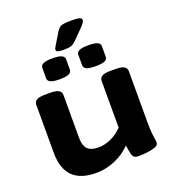

<svg xmlns="http://www.w3.org/2000/svg" viewBox="-157 -997 1006 1123"><g transform="rotate(-20 346.5 -436.0)"><path d="M250 8Q55 8 55 -187V-487Q55 -506 71 -515.5Q87 -525 124 -525H155Q191 -525 207.5 -515.5Q224 -506 224 -487V-218Q224 -172 244.5 -150Q265 -128 315 -128Q352 -128 392.5 -146.5Q433 -165 462 -197V-487Q462 -506 478 -515.5Q494 -525 531 -525H562Q598 -525 614.5 -515.5Q631 -506 631 -487V-174Q631 -127 633.5 -101.5Q636 -76 638.5 -63Q641 -50 641 -39Q641 -22 618.5 -14Q596 -6 567 -3Q538 0 517 0Q498 0 489 -6.5Q480 -13 475.5 -31Q471 -49 466 -84Q427 -42 368.5 -17Q310 8 250 8ZM460 -580Q420 -580 403 -588Q386 -596 386 -613V-677Q386 -694 403 -702Q420 -710 460 -710Q499 -710 516 -702Q533 -694 533 -677V-613Q533 -596 516 -588Q499 -580 460 -580ZM236 -580Q197 -580 179.5 -588Q162 -596 162 -613V-677Q162 -694 179.5 -702Q197 -710 236 -710Q275 -710 292.5 -702Q310 -694 310 -677V-613Q310 -596 292.5 -588Q275 -580 236 -580ZM316 -734Q289 -734 279.5 -738Q270 -742 270 -751Q270 -756 273.5 -762Q277 -768 282 -777L326 -849Q334 -861 343 -868Q352 -875 369.5 -877.5Q387 -880 421 -880Q451 -880 465.5 -876Q480 -872 480 -861Q480 -847 455 -822L398 -764Q380 -746 365 -740Q350 -734 316 -734Z"/></g></svg>

Font: Asap Expanded ExtraBold
Style: Regular
Weight: 800
Width: 7
Designer: Pablo Cosgaya
Foundry: Omnibus-Type
Version: Version 3.001; ttfautohint (v1.8.4.7-5d5b)